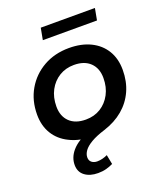

<svg xmlns="http://www.w3.org/2000/svg" viewBox="-167 -821 979 1156"><g transform="rotate(-20 322.5 -242.5)"><path d="M260 228Q208 228 175.5 203.5Q143 179 143 134Q143 86 177 46Q197 22 230 2Q190 -6 157 -23Q98 -52 66 -104.5Q34 -157 34 -228Q34 -318 75 -388.5Q116 -459 187.5 -499.5Q259 -540 351 -540Q430 -540 488.5 -511.5Q547 -483 579 -430.5Q611 -378 611 -306Q611 -232 584 -172Q557 -112 506 -69Q455 -26 383 -3Q328 14 294 34Q260 54 245 75Q230 96 230 117Q230 138 244 149Q258 160 279 160Q296 160 313.5 155.5Q331 151 345 144L357 205Q337 215 313 221.5Q289 228 260 228ZM301 -100Q355 -100 396 -125.5Q437 -151 461 -196Q485 -241 485 -300Q485 -362 448 -398Q411 -434 344 -434Q291 -434 249.5 -408.5Q208 -383 184 -338Q160 -293 160 -234Q160 -172 197 -136Q234 -100 301 -100ZM220 -638 234 -713H581L567 -638Z"/></g></svg>

Font: Montserrat Thin SemiBold
Style: Italic
Weight: 600
Italic angle: -11.3°
Version: Version 9.000